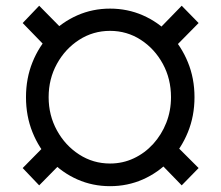

<svg xmlns="http://www.w3.org/2000/svg" viewBox="-20 -632 763 662"><path d="M359.4 9.9Q299.4 9.9 246.8 -13.3Q194.2 -36.6 154.3 -78.5Q114.3 -120.4 92 -176.1Q69.6 -231.9 69.6 -296.9Q69.6 -361.9 92 -417.4Q114.3 -473 154.3 -514.6Q194.2 -556.1 246.8 -579.2Q299.4 -602.3 359.4 -602.3Q419.7 -602.3 472.5 -579.2Q525.2 -556.1 565.2 -514.6Q605.1 -473 627.8 -417.4Q650.6 -361.9 650.6 -296.9Q650.6 -231.9 627.8 -176.1Q605.1 -120.4 565.2 -78.5Q525.2 -36.6 472.5 -13.3Q419.7 9.9 359.4 9.9ZM359.4 -68.2Q403.1 -68.2 441.2 -86.1Q479.4 -104 508.2 -135.7Q536.9 -167.3 553.3 -208.6Q569.6 -250 569.6 -296.9Q569.6 -360.1 541.4 -411.9Q513.1 -463.8 465.4 -494.7Q417.6 -525.6 359.4 -525.6Q301.1 -525.6 253 -494.7Q204.9 -463.8 176.3 -411.9Q147.7 -360.1 147.7 -296.9Q147.7 -234.4 176.3 -182.4Q204.9 -130.3 253 -99.3Q301.1 -68.2 359.4 -68.2ZM565.3 -451.7 508.5 -511.4 606.5 -612.2 664.8 -552.6ZM606.5 7.1 508.5 -93.8 565.3 -152 664.8 -52.6ZM115.1 7.1 58.2 -52.6 156.2 -152 214.5 -93.8ZM156.2 -451.7 58.2 -552.6 115.1 -612.2 214.5 -511.4Z"/></svg>

Font: InterMG
Style: Regular
Weight: 400
Designer: Rasmus Andersson
Foundry: rsms
Version: Version 3.019;December 26, 2023;FontCreator 15.0.0.2955 64-b